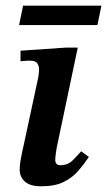

<svg xmlns="http://www.w3.org/2000/svg" viewBox="-20 -643 376 674"><path d="M124 11Q86 11 67.5 -5.5Q49 -22 49 -48Q49 -61 52 -79.5Q55 -98 65 -142L114 -370Q114 -370 115.5 -380Q117 -390 117 -402Q117 -411 111 -420.5Q105 -430 85 -430Q72 -430 62 -429Q52 -428 52 -428V-465L212 -476H253L179 -124Q179 -124 176.5 -108Q174 -92 174 -82Q174 -63 192 -63Q218 -63 235.5 -80.5Q253 -98 265 -112L292 -92Q275 -67 255 -43.5Q235 -20 204 -4.5Q173 11 124 11ZM322 -555H47L61 -623H336Z"/></svg>

Font: STIX Two Text SemiBold
Style: Italic
Weight: 600
Italic angle: -12°
Designer: Ross Mills, John Hudson & Paul Hanslow, Tiro Typeworks Ltd; with prior portions MicroPress Inc. and Coen Hoffman, Elsevi
Foundry: Tiro Typeworks Ltd
Version: Version 2.13 b171